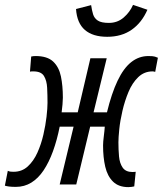

<svg xmlns="http://www.w3.org/2000/svg" viewBox="-63 -757 668 788"><path d="M464 11Q424 11 401 -11.5Q378 -34 369 -72.5Q360 -111 360 -160Q360 -174 363 -197.5Q366 -221 367 -237H307L250 0H182L239 -237H182Q171 -182 154.5 -136.5Q138 -91 116 -58Q94 -25 65.5 -7.5Q37 10 2 10Q-15 10 -26 8.5Q-37 7 -43 5L-31 -56Q-25 -53 -19 -52.5Q-13 -52 -7 -52Q27 -52 51 -74Q75 -96 90.5 -130.5Q106 -165 115 -204Q124 -243 128 -278Q132 -313 132 -335Q132 -367 130.5 -396.5Q129 -426 117.5 -445Q106 -464 74 -464Q71 -464 67.5 -464Q64 -464 60 -463L65 -525Q69 -526 74 -526.5Q79 -527 83 -527Q131 -527 155 -504.5Q179 -482 187 -443.5Q195 -405 195 -356Q195 -346 193.5 -328Q192 -310 190 -296H256L308 -518H375L321 -296H376Q395 -374 419.5 -425.5Q444 -477 475.5 -502Q507 -527 546 -527Q566 -527 573 -524.5Q580 -522 585 -520L574 -462Q568 -464 563 -464Q529 -464 504.5 -440.5Q480 -417 464.5 -380Q449 -343 439.5 -302Q430 -261 426.5 -226.5Q423 -192 423 -173Q423 -143 425.5 -115Q428 -87 440.5 -69Q453 -51 481 -51Q485 -51 489 -51.5Q493 -52 494 -52L488 8Q483 9 477 10Q471 11 464 11ZM377 -606Q318 -606 285.5 -634Q253 -662 249 -720L311 -736Q314 -715 319 -698.5Q324 -682 338.5 -672.5Q353 -663 384 -663Q419 -663 444.5 -685Q470 -707 483 -737L542 -717Q519 -664 477.5 -635Q436 -606 377 -606Z"/></svg>

Font: Ubuntu Sans Mono
Style: Italic
Weight: 400
Italic angle: -13.5°
Monospace: yes
Designer: Dalton Maag Ltd
Foundry: Dalton Maag Ltd
Version: Version 1.006